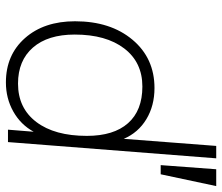

<svg xmlns="http://www.w3.org/2000/svg" viewBox="-71 -674 752 650"><g transform="rotate(90 305.0 -349.0)"><path d="M450 -392 474 -705H516L461 0H419L426 -87Q402 -43 357.5 -18Q313 7 259 7Q166 7 109 -57.5Q52 -122 52 -227Q52 -347 114.5 -421.5Q177 -496 278 -496Q338 -496 383.5 -468.5Q429 -441 450 -392ZM539 -517 553 -705H610L570 -517ZM440 -267Q440 -358 397 -406.5Q354 -455 273 -455Q191 -455 144 -393.5Q97 -332 97 -226Q97 -135 141 -84.5Q185 -34 263 -34Q346 -34 393 -96Q440 -158 440 -267Z"/></g></svg>

Font: Iunito ExtraLight
Style: Italic
Weight: 200
Italic angle: -4.541°
Designer: Vernon Adams
Foundry: Vernon Adams
Version: Version 2.001;November 30, 2019;FontCreator 12.0.0.2547 64-b